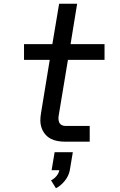

<svg xmlns="http://www.w3.org/2000/svg" viewBox="-20 -755 640 1023"><path d="M328 0Q307 0 287 -3.5Q267 -7 250 -16Q233 -25 220.5 -40Q208 -55 201.5 -74Q195 -93 195 -113.5Q195 -134 199 -155L245 -436H108V-520H259L295 -735H391L356 -520H537V-436H342L293 -141Q291 -131 291.5 -120.5Q292 -110 296 -101.5Q300 -93 309 -88.5Q318 -84 328 -84H458V0ZM278 248 252 206Q268 198 280.5 183.5Q293 169 296 152H255L271 56H368L352 152Q349 167 342.5 181Q336 195 326 207.5Q316 220 304 230.5Q292 241 278 248Z"/></svg>

Font: Iosevka SS04 Medium Extended
Style: Italic
Weight: 500
Width: 7
Italic angle: -9°
Monospace: yes
Designer: Belleve Invis
Foundry: Belleve Invis
Version: Version 19.0.0; ttfautohint (v1.8.4)